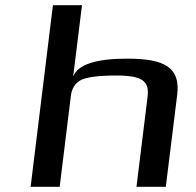

<svg xmlns="http://www.w3.org/2000/svg" viewBox="-20 -720 756 740"><path d="M470 -494C349 -494 280 -471 262 -425L296 -700H184L98 0H210L253 -349C256 -378 269 -399 291 -411C314 -423 360 -429 429 -429C458 -429 480 -427 499 -423C541 -413 554 -390 549 -349L506 0H619L663 -355C676 -461 613 -494 470 -494Z"/></svg>

Font: Gamestation Extended
Style: Italic
Weight: 400
Width: 7
Designer: Jonas Hecksher
Foundry: Jonas Hecksher, Playtypeª, e-types AS
Version: Version 1.003